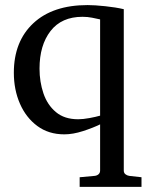

<svg xmlns="http://www.w3.org/2000/svg" viewBox="-20 -514 589 752"><path d="M534.2 217.8H292V180.2L351.1 174.8Q359.9 173.8 366 168.5Q372.1 163.1 372.1 153.8V-26.9Q344.2 -13.2 304.9 -0.5Q265.6 12.2 231.9 12.2Q170.4 12.2 126.2 -20.5Q82 -53.2 58.1 -107.9Q34.2 -162.6 34.2 -229Q34.2 -351.6 110.4 -422.9Q186.5 -494.1 323.2 -494.1Q350.6 -494.1 392.1 -489.7Q433.6 -485.4 464.8 -478V153.8Q464.8 163.1 470.9 168.2Q477.1 173.3 485.8 174.8L534.2 180.2ZM372.1 -61V-438Q358.4 -440.9 340.8 -444.6Q323.2 -448.2 303.2 -448.2Q221.2 -448.2 178 -392.6Q134.8 -336.9 134.8 -245.1Q134.8 -193.8 150.1 -148.4Q165.5 -103 199 -75Q232.4 -46.9 286.1 -46.9Q304.7 -46.9 330.1 -51.5Q355.5 -56.2 372.1 -61Z"/></svg>

Font: Abyssinica SIL
Style: Regular
Weight: 400
Designer: Victor Gaultney and Lorna Evans
Foundry: SIL International
Version: Version 2.100